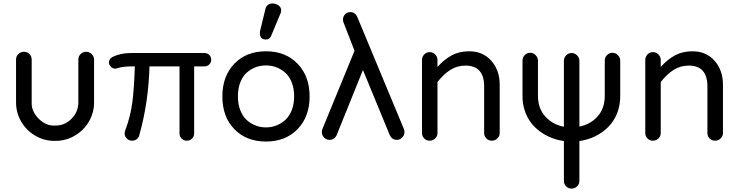

<svg xmlns="http://www.w3.org/2000/svg" viewBox="-20 -821 4337 1127"><path d="M532.2 -472.2V-220.2Q532.2 -159.2 501.7 -107.2Q471.2 -55.2 418.9 -24.7Q366.7 5.9 305.2 5.9H299.8Q238.8 5.9 186.8 -24.7Q134.8 -55.2 104.5 -107.2Q74.2 -159.2 74.2 -220.2V-472.2Q74.2 -490.7 87.9 -503.9Q101.6 -517.1 120.1 -517.1Q139.2 -517.1 152.6 -504.2Q166 -491.2 166 -471.2V-469.2V-220.2Q163.6 -168.5 206.1 -125.2Q248.5 -82 299.8 -84Q357.4 -82 398.7 -122.8Q439.9 -163.6 439.9 -220.2V-472.2Q439.9 -490.7 453.6 -503.9Q467.3 -517.1 485.8 -517.1Q504.4 -517.1 517.8 -503.9Q531.2 -490.7 532.2 -472.2Z M1219.7 -470.2Q1219.7 -454.1 1208.3 -442.6Q1196.8 -431.2 1179.7 -431.2H1119.6V-38.1Q1119.6 -20 1107.2 -7.6Q1094.7 4.9 1076.7 4.9Q1058.6 4.9 1046.1 -7.6Q1033.7 -20 1033.7 -38.1V-431.2H857.4Q851.6 -218.8 797.4 -26.9Q793.9 -12.7 782.2 -3.9Q770.5 4.9 755.4 4.9Q737.3 4.9 724.4 -7.6Q711.4 -20 711.4 -38.1Q711.4 -45.9 716.3 -59.1Q746.6 -139.2 757.3 -224.1Q767.1 -301.3 771.5 -431.2H749.5Q705.1 -431.2 673.3 -421.9Q663.1 -418 656.7 -418Q642.6 -418 631.1 -429Q619.6 -439.9 619.6 -454.1Q619.6 -475.1 640.6 -486.8Q687.5 -509.8 749.5 -509.8H1179.7Q1196.8 -509.8 1208.3 -498.5Q1219.7 -487.3 1219.7 -470.2Z M1541.5 9.8Q1425.8 9.8 1355.5 -63Q1285.2 -135.7 1285.2 -254.9Q1285.2 -374 1355.5 -447Q1425.8 -520 1541.5 -520Q1656.2 -520 1726.8 -446.8Q1797.4 -373.5 1797.4 -254.9Q1797.4 -136.2 1726.8 -63.2Q1656.2 9.8 1541.5 9.8ZM1541.5 -437Q1509.3 -437 1480.5 -426.3Q1451.7 -415.5 1428 -394.3Q1404.3 -373 1390.4 -337.4Q1376.5 -301.8 1376.5 -255.9Q1376.5 -210 1390.4 -174.1Q1404.3 -138.2 1428 -116.7Q1451.7 -95.2 1480.5 -84.2Q1509.3 -73.2 1541.5 -73.2Q1572.8 -73.2 1601.6 -84.2Q1630.4 -95.2 1654.3 -116.7Q1678.2 -138.2 1692.4 -174.1Q1706.5 -210 1706.5 -255.9Q1706.5 -301.8 1692.4 -337.4Q1678.2 -373 1654.3 -394.3Q1630.4 -415.5 1601.6 -426.3Q1572.8 -437 1541.5 -437ZM1630.4 -759.8Q1630.4 -748.5 1626.5 -742.2L1571.3 -609.9Q1563.5 -588.9 1539.1 -588.9Q1536.1 -588.9 1526.4 -590.8Q1505.4 -598.1 1505.4 -625Q1505.4 -635.3 1506.3 -638.2L1538.1 -769Q1541.5 -784.2 1553 -792.5Q1564.5 -800.8 1580.1 -800.8Q1588.4 -800.8 1597.2 -797.9Q1630.4 -787.1 1630.4 -759.8Z M2078.1 -719.2 2351.1 -63Q2354 -55.7 2354 -45.9Q2354 -27.3 2340.8 -13.7Q2327.6 0 2309.1 0Q2280.3 0 2267.1 -29.8L2110.4 -410.2L1956.1 -27.8Q1950.7 -15.6 1939.5 -7.8Q1928.2 0 1914.1 0Q1895.5 0 1882.3 -13.7Q1869.1 -27.3 1869.1 -45.9Q1869.1 -55.7 1873 -64.9L2061 -522.9L1996.1 -689.9Q1993.2 -697.3 1993.2 -706.1Q1993.2 -724.1 2005.6 -737.1Q2018.1 -750 2036.1 -750Q2065.4 -750 2078.1 -719.2Z M2913.1 -324.2V-40Q2913.1 -21.5 2899.4 -8.3Q2885.7 4.9 2866.7 4.9Q2848.1 4.9 2835 -8.3Q2821.8 -21.5 2821.8 -40V-314Q2821.8 -436 2711.9 -436Q2664.1 -436 2624.8 -411.6Q2585.4 -387.2 2547.9 -339.8V-40Q2547.9 -21.5 2534.2 -8.3Q2520.5 4.9 2502 4.9Q2483.4 4.9 2470.2 -8.3Q2457 -21.5 2457 -40V-469.2Q2457 -487.8 2470.2 -501.5Q2483.4 -515.1 2502 -515.1Q2520.5 -515.1 2534.2 -501.5Q2547.9 -487.8 2547.9 -469.2V-428.2Q2588.9 -473.6 2632.8 -496.8Q2676.8 -520 2733.9 -520Q2814.9 -520 2864 -464.1Q2913.1 -408.2 2913.1 -324.2Z M3620.6 -464.8V-262.2Q3621.6 -204.6 3602.1 -155.8Q3582.5 -106.9 3548.3 -73.7Q3514.2 -40.5 3471.2 -20Q3428.2 0.5 3380.9 6.8V241.2Q3380.9 259.8 3367.2 272.9Q3353.5 286.1 3335 286.1Q3316.4 286.1 3303.2 272.9Q3290 259.8 3290 241.2V6.8Q3242.2 0.5 3199 -20Q3155.8 -40.5 3121.1 -73.2Q3086.4 -106 3066.2 -155Q3045.9 -204.1 3046.9 -262.2V-464.8Q3046.9 -483.9 3060.1 -497.6Q3073.2 -511.2 3091.8 -511.2Q3110.4 -511.2 3124 -497.3Q3137.7 -483.4 3137.7 -464.8V-258.8Q3137.7 -184.6 3180.7 -137.2Q3223.6 -89.8 3290 -77.1V-463.9Q3290 -482.4 3303.2 -496.1Q3316.4 -509.8 3335 -509.8Q3353.5 -509.8 3367.2 -496.1Q3380.9 -482.4 3380.9 -463.9V-78.1Q3446.3 -90.8 3488 -137.9Q3529.8 -185.1 3529.8 -258.8V-464.8Q3529.8 -483.9 3543 -497.6Q3556.2 -511.2 3574.7 -511.2Q3593.3 -511.2 3606.9 -497.3Q3620.6 -483.4 3620.6 -464.8Z M4223.6 -324.2V-40Q4223.6 -21.5 4210 -8.3Q4196.3 4.9 4177.2 4.9Q4158.7 4.9 4145.5 -8.3Q4132.3 -21.5 4132.3 -40V-314Q4132.3 -436 4022.5 -436Q3974.6 -436 3935.3 -411.6Q3896 -387.2 3858.4 -339.8V-40Q3858.4 -21.5 3844.7 -8.3Q3831.1 4.9 3812.5 4.9Q3793.9 4.9 3780.8 -8.3Q3767.6 -21.5 3767.6 -40V-469.2Q3767.6 -487.8 3780.8 -501.5Q3793.9 -515.1 3812.5 -515.1Q3831.1 -515.1 3844.7 -501.5Q3858.4 -487.8 3858.4 -469.2V-428.2Q3899.4 -473.6 3943.4 -496.8Q3987.3 -520 4044.4 -520Q4125.5 -520 4174.6 -464.1Q4223.6 -408.2 4223.6 -324.2Z"/></svg>

Font: Aka-Acid-Varela
Style: Regular
Weight: 400
Designer: Joe Prince, Avraham Cornfeld, Cyberella
Foundry: Joe Prince, Avraham Cornfeld, Cyberella
Version: Version 2.000; ttfautohint (v1.5.33-1714) -l 8 -r 50 -G 200 